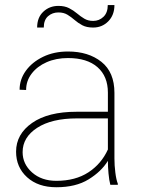

<svg xmlns="http://www.w3.org/2000/svg" viewBox="-20 -746 568 775"><path d="M425.3 0Q420.4 -19 418 -45.7Q415.5 -72.3 415.5 -96.7Q389.2 -53.7 337.6 -22Q286.1 9.8 207.5 9.8Q133.8 9.8 89.4 -30.5Q44.9 -70.8 44.9 -133.8Q44.9 -204.6 109.6 -249.8Q174.3 -294.9 289.1 -294.9H415.5V-372.1Q415.5 -438 373.5 -474.9Q331.5 -511.7 254.4 -511.7Q206.5 -511.7 168.2 -494.9Q129.9 -478 107.7 -448.7Q85.4 -419.4 85.4 -382.8L59.1 -383.8Q59.1 -425.3 84.2 -460.2Q109.4 -495.1 153.6 -516.6Q197.8 -538.1 254.4 -538.1Q336.9 -538.1 389.4 -496.3Q441.9 -454.6 441.9 -371.1V-106.4Q441.9 -78.1 445.6 -49.3Q449.2 -20.5 455.6 -4.4V0ZM207.5 -16.1Q284.2 -16.1 336.7 -50.3Q389.2 -84.5 415.5 -142.6V-268.1H290.5Q188.5 -268.1 129.9 -230Q71.3 -191.9 71.3 -131.8Q71.3 -84 109.4 -50Q147.5 -16.1 207.5 -16.1ZM415 -725.6H441.9Q441.9 -685.1 417 -659.9Q392.1 -634.8 356 -634.8Q329.6 -634.8 312.3 -644Q294.9 -653.3 281.2 -665.3Q267.6 -677.2 252.4 -686.5Q237.3 -695.8 215.8 -695.8Q191.4 -695.8 174.1 -680.7Q156.7 -665.5 156.7 -634.8H129.9Q129.9 -675.3 154.8 -698.7Q179.7 -722.2 215.8 -722.2Q241.2 -722.2 258.8 -713.1Q276.4 -704.1 290.8 -691.9Q305.2 -679.7 320.3 -670.7Q335.4 -661.6 356 -661.6Q380.4 -661.6 397.7 -678.2Q415 -694.8 415 -725.6Z"/></svg>

Font: Vazirmatn UI FD Thin
Style: Regular
Weight: 100
Designer: Saber Rastikerdar
Foundry: Saber Rastikerdar
Version: Version 33.003